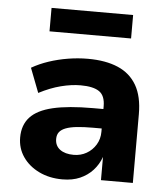

<svg xmlns="http://www.w3.org/2000/svg" viewBox="-52 -758 714 816"><g transform="rotate(5 305.0 -350.0)"><path d="M244 11Q188 11 144 -10.5Q100 -32 75 -68.5Q50 -105 50 -151Q50 -204 80.5 -237.5Q111 -271 176.5 -286.5Q242 -302 348 -302H411V-219H354Q315 -219 286.5 -216Q258 -213 239.5 -206Q221 -199 212 -187.5Q203 -176 203 -158Q203 -129 224.5 -113Q246 -97 283 -97Q313 -97 337.5 -111Q362 -125 377 -149.5Q392 -174 392 -205V-314Q392 -359 366.5 -376.5Q341 -394 287 -394Q248 -394 203 -382.5Q158 -371 110 -346L70 -450Q103 -469 142 -482Q181 -495 223.5 -502Q266 -509 308 -509Q384 -509 436.5 -486.5Q489 -464 516.5 -416.5Q544 -369 544 -293V0H408V-99Q396 -66 373.5 -41.5Q351 -17 319 -3Q287 11 244 11ZM135 -611V-711H483V-611Z"/></g></svg>

Font: Nunito Sans 9pt ExtraBold
Style: Regular
Weight: 800
Version: Version 3.101;gftools[0.9.27]